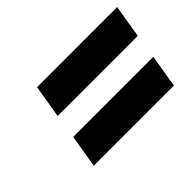

<svg xmlns="http://www.w3.org/2000/svg" viewBox="-72 -735 759 759"><g transform="rotate(-45 307.5 -356.0)"><path d="M106 -167 129 -305H577L554 -167ZM144 -407 167 -545H615L592 -407Z"/></g></svg>

Font: Exo Thin ExtraBold
Style: Italic
Weight: 800
Italic angle: -9°
Version: Version 2.000